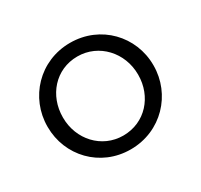

<svg xmlns="http://www.w3.org/2000/svg" viewBox="-119 -681 884 845"><g transform="rotate(-30 323.0 -258.0)"><path d="M322 12C478 12 593 -112 593 -258V-260C593 -406 479 -528 324 -528C168 -528 54 -404 54 -258V-256C54 -110 167 12 322 12ZM324 -57C215 -57 133 -147 133 -258V-260C133 -369 210 -460 322 -460C431 -460 514 -369 514 -258V-256C514 -147 436 -57 324 -57Z"/></g></svg>

Font: Mission
Style: Regular
Weight: 400
Version: Version 1.000;FEAKit 1.0